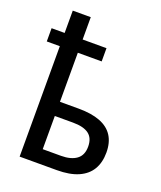

<svg xmlns="http://www.w3.org/2000/svg" viewBox="-140 -850 789 939"><g transform="rotate(20 254.0 -380.0)"><path d="M168.9 -759.8V-643.6H293V-574.7H168.9V-319.3H266.6Q333.5 -319.3 378.2 -302Q422.9 -284.7 445.1 -250Q467.3 -215.3 467.3 -163.6Q467.3 -111.8 445.6 -75.2Q423.8 -38.6 379.6 -19.3Q335.4 0 268.6 0H75.2V-574.7H7.3V-643.6H75.2V-759.8ZM263.7 -245.6H168.9V-72.8H264.2Q315.4 -72.8 344.5 -94Q373.5 -115.2 373.5 -160.2Q373.5 -204.6 346.2 -225.1Q318.8 -245.6 263.7 -245.6Z"/></g></svg>

Font: Open Sans SemiCondensed Medium
Style: Regular
Weight: 500
Width: 4
Designer: Monotype Design Team
Foundry: Monotype Imaging Inc.
Version: Version 3.000